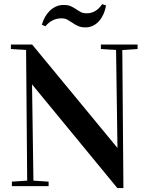

<svg xmlns="http://www.w3.org/2000/svg" viewBox="-20 -916 730 945"><path d="M33.7 -674.8V-696.8H138.2L557.1 -189H558.1L551.3 -669.9L476.6 -674.8V-696.8H657.2V-674.8L582 -669.9L587.4 9.8H557.6L138.7 -499.5H137.7L144.5 -26.9L219.2 -22V0H38.6V-22L113.8 -26.9L108.4 -669.9ZM186 -794.4Q191.4 -813.5 200.9 -831.1Q210.4 -848.6 224.1 -862.1Q237.8 -875.5 254.9 -883.5Q272 -891.6 292.5 -891.6Q314.9 -891.6 328.9 -885.3Q342.8 -878.9 354 -871.1Q365.2 -863.3 377 -856.9Q388.7 -850.6 407.2 -850.6Q452.6 -850.6 482.9 -895.5L502 -889.2Q497.1 -862.8 487.3 -842.5Q477.5 -822.3 464.4 -808.8Q451.2 -795.4 435.1 -788.3Q418.9 -781.2 401.4 -781.2Q378.9 -781.2 364 -788.1Q349.1 -794.9 336.9 -803.5Q324.7 -812 312.5 -818.8Q300.3 -825.7 282.7 -825.7Q235.4 -825.7 203.6 -786.6Z"/></svg>

Font: Vidaloka 
Style: Regular
Weight: 400
Designer: Cyreal (www.cyreal.org)
Foundry: Cyreal (www.cyreal.org)
Version: Version 1.011